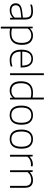

<svg xmlns="http://www.w3.org/2000/svg" viewBox="1740 -2588 1068 4588"><g transform="rotate(90 2274.0 -294.0)"><path d="M446 -367V0H407L403 -64.5H399Q370 -31 323.5 -11.5Q277 8 225 8Q146.5 8 102.5 -29.8Q58.5 -67.5 58.5 -135Q58.5 -203 104 -240.5Q149.5 -278 250 -289.5L401 -307.5V-367Q401 -422 383.5 -452.8Q366 -483.5 332.2 -495.8Q298.5 -508 245.5 -508Q209 -508 169 -501.8Q129 -495.5 90 -481.5V-523Q122.5 -535.5 164.8 -542Q207 -548.5 247.5 -548.5Q313.5 -548.5 357 -531.5Q400.5 -514.5 423.2 -474.5Q446 -434.5 446 -367ZM401 -111.5V-269.5L250.5 -251.5Q173.5 -242.5 139.8 -215.5Q106 -188.5 106 -138.5Q106 -86.5 137 -59Q168 -31.5 230 -31.5Q278 -31.5 322.5 -51.5Q367 -71.5 401 -111.5Z M616.5 -540.5H656L660 -477H664Q692.5 -510.5 735.2 -529.5Q778 -548.5 828.5 -548.5Q930 -548.5 991 -484.2Q1052 -420 1052 -280.5Q1052 -134.5 982.2 -62.8Q912.5 9 774 9Q719.5 9 661.5 -1V220H616.5ZM1005 -275.5Q1005 -400.5 956.8 -453.8Q908.5 -507 823 -507Q775.5 -507 733.2 -486.8Q691 -466.5 661.5 -424.5V-45Q685 -38.5 715.2 -35Q745.5 -31.5 776 -31.5Q892 -31.5 948.5 -90.5Q1005 -149.5 1005 -275.5Z M1593 -252.5H1213.5Q1216.5 -137 1269.2 -84.2Q1322 -31.5 1422.5 -31.5Q1485.5 -31.5 1567.5 -57.5V-15.5Q1491 9 1419 9Q1295.5 9 1231.2 -59Q1167 -127 1167 -270.5Q1167 -409 1224.2 -478.8Q1281.5 -548.5 1383.5 -548.5Q1485 -548.5 1539 -479.2Q1593 -410 1593 -270ZM1213.5 -291H1548Q1545.5 -405 1504 -457.2Q1462.5 -509.5 1383 -509.5Q1303 -509.5 1259.5 -457Q1216 -404.5 1213.5 -291Z M1730 0V-808H1775V0Z M1922 -259.5Q1922 -405 1991.8 -476.8Q2061.5 -548.5 2199.5 -548.5Q2256 -548.5 2312 -538V-808H2357V0H2318L2314 -62.5H2310Q2281 -29 2238.2 -10Q2195.5 9 2145 9Q2043 9 1982.5 -56.5Q1922 -122 1922 -259.5ZM2312 -115V-494.5Q2289 -501 2258.5 -504.5Q2228 -508 2198 -508Q2082 -508 2025.2 -449Q1968.5 -390 1968.5 -264Q1968.5 -140.5 2016.2 -86.5Q2064 -32.5 2151 -32.5Q2198.5 -32.5 2240.5 -52.5Q2282.5 -72.5 2312 -115Z M2503.5 -270Q2503.5 -411.5 2564.2 -480Q2625 -548.5 2732 -548.5Q2840 -548.5 2900.2 -480.8Q2960.5 -413 2960.5 -270Q2960.5 -129 2899.5 -60Q2838.5 9 2732 9Q2624 9 2563.8 -59Q2503.5 -127 2503.5 -270ZM2913.5 -269Q2913.5 -396 2866.5 -452Q2819.5 -508 2732 -508Q2644.5 -508 2597.2 -452.5Q2550 -397 2550 -271.5Q2550 -144.5 2597.2 -88Q2644.5 -31.5 2732 -31.5Q2819.5 -31.5 2866.5 -87.5Q2913.5 -143.5 2913.5 -269Z M3076 -270Q3076 -411.5 3136.8 -480Q3197.5 -548.5 3304.5 -548.5Q3412.5 -548.5 3472.8 -480.8Q3533 -413 3533 -270Q3533 -129 3472 -60Q3411 9 3304.5 9Q3196.5 9 3136.2 -59Q3076 -127 3076 -270ZM3486 -269Q3486 -396 3439 -452Q3392 -508 3304.5 -508Q3217 -508 3169.8 -452.5Q3122.5 -397 3122.5 -271.5Q3122.5 -144.5 3169.8 -88Q3217 -31.5 3304.5 -31.5Q3392 -31.5 3439 -87.5Q3486 -143.5 3486 -269Z M3679.5 -540.5H3718.5L3722.5 -467H3726.5Q3758 -503.5 3805.8 -524.2Q3853.5 -545 3903 -545Q3930.5 -545 3952.5 -540.5V-497Q3930 -500.5 3902 -500.5Q3855 -500.5 3805.5 -478.8Q3756 -457 3724.5 -415V0H3679.5Z M4049 -540.5H4088L4092 -475.5H4096Q4134 -511 4182.8 -529.8Q4231.5 -548.5 4285 -548.5Q4467 -548.5 4467 -357V0H4422V-356.5Q4422 -436 4385.5 -471.2Q4349 -506.5 4280 -506.5Q4230.5 -506.5 4180.5 -486.2Q4130.5 -466 4094 -422.5V0H4049Z"/></g></svg>

Font: Encode Sans Semi Expanded ExLight
Style: Regular
Weight: 275
Width: 6
Designer: Multiple Designers
Foundry: Impallari Type
Version: Version 2.000